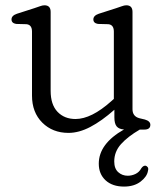

<svg xmlns="http://www.w3.org/2000/svg" viewBox="-20 -490 628 726"><path d="M101 -128.5V-370.5Q101 -396.5 80 -398.5L41 -399.5Q23.5 -402.5 23.5 -416.5Q23.5 -431 44 -438L109.5 -459Q120.5 -462.5 130.5 -466.2Q140.5 -470 148 -470Q171.5 -470 171.5 -445V-146.5Q171.5 -94.5 197.5 -67.2Q223.5 -40 265.5 -40Q325.5 -40 401 -107.5L410.5 -116V-370.5Q410.5 -396.5 389.5 -398.5L350.5 -399.5Q333 -402.5 333 -416.5Q333 -431 353.5 -438L419 -459Q430 -462.5 440 -466.2Q450 -470 457.5 -470Q481 -470 481 -445V-77Q481 -50 507 -43L528 -38Q548.5 -32 548.5 -18Q548.5 0 525.5 0H508.5Q463 26.5 437.5 55Q412 83.5 412 120.5Q412 147.5 427 161Q442 174.5 463 174.5Q478 174.5 492.2 167.8Q506.5 161 514.5 146Q522 135.5 530.5 136.5Q535 137.5 538.5 142.2Q542 147 539.5 156Q536 178 511.5 196.8Q487 215.5 449 215.5Q405 215.5 379.2 191.8Q353.5 168 353.5 129Q353.5 53.5 449 -0.5Q430 -1.5 421.2 -12Q412.5 -22.5 412.5 -46V-75Q364.5 -32.5 321.5 -10Q278.5 12.5 239 12.5Q179 12.5 140 -26.2Q101 -65 101 -128.5Z"/></svg>

Font: Fraunces 9pt SuperSoft Light
Style: Regular
Weight: 300
Version: Version 1.000;[b76b70a41]